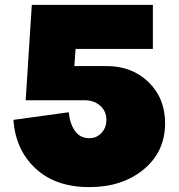

<svg xmlns="http://www.w3.org/2000/svg" viewBox="-20 -740 730 785"><path d="M110 -720H605V-540H289L284 -470H415Q520 -470 587.5 -404Q655 -338 655 -236Q655 -120 567.5 -47.5Q480 25 345 25Q207 25 125 -51.5Q43 -128 35 -250L261 -281Q266 -233 287 -204Q308 -175 345 -175Q375 -175 395 -196.5Q415 -218 415 -250Q415 -285 390 -307.5Q365 -330 327 -330H85Z"/></svg>

Font: Metropolitano Black
Style: Regular
Weight: 900
Designer: Fonts by Alex Slobzheninov & Chris M. Simpson / Changes by Cristiano Sobral
Foundry: Fonts by Alex Slobzheninov & Chris M. Simpson / Changes by Cristiano Sobral
Version: Version 1.00;August 30, 2020;FontCreator 13.0.0.2681 64-bit